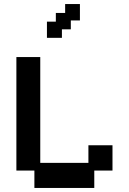

<svg xmlns="http://www.w3.org/2000/svg" viewBox="-20 -918 637 949"><path d="M150 11V-75H61V-636H179V-113H417V-200H536V-75H446V11ZM212 -731V-811H256V-854H302V-898H375V-817H330V-773H286V-731Z"/></svg>

Font: Pixelify Sans SemiBold
Style: Regular
Weight: 600
Designer: Stefie Justprince
Foundry: Typecalism Foundryline
Version: Version 1.000